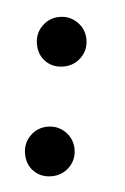

<svg xmlns="http://www.w3.org/2000/svg" viewBox="-50 -278 199 305"><g transform="rotate(-5 49.0 -125.5)"><path d="M27 -183Q16 -194 16 -211Q16 -228 27.5 -239.5Q39 -251 55.5 -251Q72 -251 83.5 -239.5Q95 -228 95 -211.5Q95 -195 83.5 -183.5Q72 -172 55 -172Q38 -172 27 -183ZM-7 -11Q-18 -22 -18 -39Q-18 -56 -6.5 -67.5Q5 -79 21.5 -79Q38 -79 49.5 -67.5Q61 -56 61 -39.5Q61 -23 49.5 -11.5Q38 0 21 0Q4 0 -7 -11Z"/></g></svg>

Font: Marck Script
Style: Regular
Weight: 400
Designer: Denis Masharov, Marck Fogel
Foundry: Denis Masharov
Version: Version 1.002